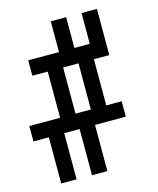

<svg xmlns="http://www.w3.org/2000/svg" viewBox="-205 -1003 828 1004"><g transform="rotate(-15 208.5 -500.5)"><path d="M0 -83.3V-333.3H-83.3V-416.7H83.3V-666.7H0V-750H166.7V-916.7H250V-750H333.3V-916.7H416.7V-666.7H333.3V-416.7H416.7V-333.3H250V-83.3H166.7V-333.3H83.3V-83.3ZM166.7 -416.7H250V-666.7H166.7Z"/></g></svg>

Font: Galmuri11 Condensed
Style: Regular
Weight: 400
Width: 3
Designer: Lee Minseo (quiple)
Version: Version 2.399;hotconv 1.1.1;makeotfexe 2.6.0 DEVELOPMENT